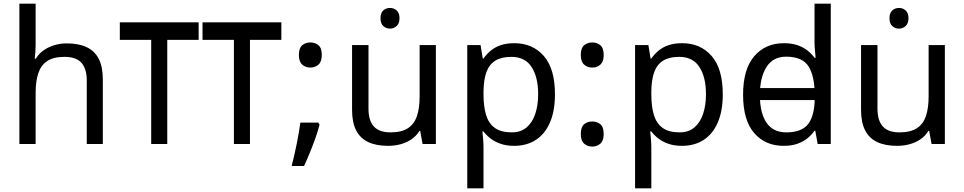

<svg xmlns="http://www.w3.org/2000/svg" viewBox="-20 -780 5223 1040"><path d="M173 -537Q173 -518 171.5 -498Q170 -478 168 -462H174Q191 -490 217 -508Q243 -526 275 -535.5Q307 -545 341 -545Q406 -545 449.5 -524.5Q493 -504 515 -461Q537 -418 537 -349V0H450V-343Q450 -408 421 -440Q392 -472 330 -472Q270 -472 236 -449.5Q202 -427 187.5 -383.5Q173 -340 173 -277V0H85V-760H173Z M1056 -659V-564H886V0H799V-564H629V-659Z M1504 -659V-564H1334V0H1247V-564H1077V-659Z M1704 -116 1711 -105Q1702 -70 1688.5 -32Q1675 6 1659.5 44Q1644 82 1627 119H1560Q1575 60 1587.5 -2Q1600 -64 1607 -116ZM1661 -414Q1635 -414 1617 -430Q1599 -446 1599 -482Q1599 -520 1617 -535Q1635 -550 1661 -550Q1687 -550 1705 -535Q1723 -520 1723 -482Q1723 -446 1705 -430Q1687 -414 1661 -414Z M2093 -737Q2113 -737 2128.5 -723.5Q2144 -710 2144 -681Q2144 -653 2128.5 -639Q2113 -625 2093 -625Q2071 -625 2056 -639Q2041 -653 2041 -681Q2041 -710 2056 -723.5Q2071 -737 2093 -737ZM2341 -536V0H2269L2256 -71H2252Q2235 -43 2208 -25Q2181 -7 2149 1.5Q2117 10 2082 10Q2018 10 1974.5 -10.5Q1931 -31 1909 -74Q1887 -117 1887 -185V-536H1976V-191Q1976 -127 2005 -95Q2034 -63 2095 -63Q2155 -63 2189.5 -85.5Q2224 -108 2238.5 -151.5Q2253 -195 2253 -257V-536Z M2766 -546Q2865 -546 2925.5 -477Q2986 -408 2986 -269Q2986 -178 2958.5 -115.5Q2931 -53 2881.5 -21.5Q2832 10 2765 10Q2724 10 2692 -1Q2660 -12 2637.5 -29.5Q2615 -47 2599 -68H2593Q2595 -51 2597 -25Q2599 1 2599 20V240H2511V-536H2583L2595 -463H2599Q2615 -486 2637.5 -505Q2660 -524 2691.5 -535Q2723 -546 2766 -546ZM2750 -472Q2696 -472 2663 -451.5Q2630 -431 2615 -390Q2600 -349 2599 -286V-269Q2599 -203 2613 -157Q2627 -111 2660.5 -87Q2694 -63 2752 -63Q2801 -63 2832.5 -90Q2864 -117 2879.5 -163.5Q2895 -210 2895 -270Q2895 -362 2859.5 -417Q2824 -472 2750 -472Z M3188 -414Q3162 -414 3144 -430Q3126 -446 3126 -482Q3126 -520 3144 -535Q3162 -550 3188 -550Q3214 -550 3232 -535Q3250 -520 3250 -482Q3250 -446 3232 -430Q3214 -414 3188 -414ZM3188 14Q3162 14 3144 -2Q3126 -18 3126 -54Q3126 -92 3144 -107Q3162 -122 3188 -122Q3214 -122 3232 -107Q3250 -92 3250 -54Q3250 -18 3232 -2Q3214 14 3188 14Z M3675 -546Q3774 -546 3834.5 -477Q3895 -408 3895 -269Q3895 -178 3867.5 -115.5Q3840 -53 3790.5 -21.5Q3741 10 3674 10Q3633 10 3601 -1Q3569 -12 3546.5 -29.5Q3524 -47 3508 -68H3502Q3504 -51 3506 -25Q3508 1 3508 20V240H3420V-536H3492L3504 -463H3508Q3524 -486 3546.5 -505Q3569 -524 3600.5 -535Q3632 -546 3675 -546ZM3659 -472Q3605 -472 3572 -451.5Q3539 -431 3524 -390Q3509 -349 3508 -286V-269Q3508 -203 3522 -157Q3536 -111 3569.5 -87Q3603 -63 3661 -63Q3710 -63 3741.5 -90Q3773 -117 3788.5 -163.5Q3804 -210 3804 -270Q3804 -362 3768.5 -417Q3733 -472 3659 -472Z M4054 -238V-303H4430V-238ZM4225 10Q4125 10 4065 -59.5Q4005 -129 4005 -267Q4005 -405 4065.5 -475.5Q4126 -546 4226 -546Q4268 -546 4299 -535.5Q4330 -525 4353 -507Q4376 -489 4392 -467H4398Q4397 -480 4394.5 -505.5Q4392 -531 4392 -546V-760H4480V0H4409L4396 -72H4392Q4376 -49 4353 -30.5Q4330 -12 4298.5 -1Q4267 10 4225 10ZM4239 -63Q4324 -63 4358.5 -109.5Q4393 -156 4393 -250V-266Q4393 -366 4360 -419.5Q4327 -473 4238 -473Q4167 -473 4131.5 -416.5Q4096 -360 4096 -265Q4096 -169 4131.5 -116Q4167 -63 4239 -63Z M4850 -737Q4870 -737 4885.5 -723.5Q4901 -710 4901 -681Q4901 -653 4885.5 -639Q4870 -625 4850 -625Q4828 -625 4813 -639Q4798 -653 4798 -681Q4798 -710 4813 -723.5Q4828 -737 4850 -737ZM5098 -536V0H5026L5013 -71H5009Q4992 -43 4965 -25Q4938 -7 4906 1.5Q4874 10 4839 10Q4775 10 4731.5 -10.5Q4688 -31 4666 -74Q4644 -117 4644 -185V-536H4733V-191Q4733 -127 4762 -95Q4791 -63 4852 -63Q4912 -63 4946.5 -85.5Q4981 -108 4995.5 -151.5Q5010 -195 5010 -257V-536Z"/></svg>

Font: hexusinhala05
Style: Book
Weight: 400
Designer: Jelle Bosma - Monotype Design Team
Foundry: Monotype Imaging Inc.
Version: Version 2.003